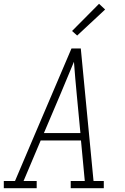

<svg xmlns="http://www.w3.org/2000/svg" viewBox="-35 -990 655 1010"><path d="M-15 0V-38H44L132 -245L341 -735H390L457 -38H511V0H337V-38H411L391 -251H179L89 -38H158V0ZM388 -290 369 -490Q365 -534 361 -577.5Q357 -621 354 -665Q336 -621 317.5 -577.5Q299 -534 281 -490L196 -290ZM371 -803 344 -827 486 -970 518 -940Z"/></svg>

Font: Iosevka Slab XLtExObl
Style: Regular
Weight: 200
Width: 7
Italic angle: -9°
Monospace: yes
Designer: Belleve Invis
Foundry: Belleve Invis
Version: Version 11.1.1; ttfautohint (v1.8.3)